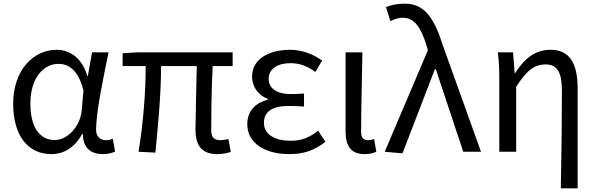

<svg xmlns="http://www.w3.org/2000/svg" viewBox="-20 -829 3260 1049"><path d="M260 13C331 13 388 -24 429 -97H433C433 -22 476 13 540 13C572 13 595 6 609 -1L596 -71C585 -66 571 -63 559 -63C529 -63 505 -82 505 -119C505 -218 544 -400 573 -543H483L460 -414H457C427 -517 357 -557 290 -557C164 -557 52 -448 52 -262C52 -83 137 13 260 13ZM279 -64C195 -64 146 -136 146 -263C146 -406 220 -480 299 -480C350 -480 406 -453 436 -335L427 -232C421 -140 350 -64 279 -64Z M1167 13C1198 13 1223 7 1241 1L1228 -69C1208 -65 1194 -63 1185 -63C1151 -63 1134 -78 1134 -116C1134 -169 1135 -344 1142 -468H1251V-543H728L650 -538V-468H776C776 -321 762 -153 737 0L829 5C844 -147 860 -315 860 -468H1055C1053 -348 1048 -179 1048 -122C1048 -35 1081 13 1167 13Z M1560 13C1636 13 1692 -4 1758 -54L1718 -115C1667 -74 1622 -60 1569 -60C1477 -60 1422 -97 1422 -158C1422 -218 1466 -250 1556 -250C1583 -250 1609 -249 1641 -247V-318C1614 -316 1594 -315 1572 -315C1485 -315 1448 -350 1448 -399C1448 -455 1500 -484 1567 -484C1617 -484 1661 -467 1703 -436L1740 -498C1690 -534 1630 -557 1564 -557C1453 -557 1357 -509 1357 -410C1357 -359 1387 -310 1443 -289V-284C1381 -269 1331 -227 1331 -150C1331 -49 1425 13 1560 13Z M1971 13C2002 13 2021 7 2036 0L2024 -69C2012 -65 2001 -63 1991 -63C1968 -63 1953 -75 1953 -106C1953 -237 1958 -396 1960 -543H1868V-112C1868 -32 1897 13 1971 13Z M2179 9 2356 -451H2361L2511 0H2608L2402 -574C2353 -730 2300 -809 2192 -809C2144 -809 2115 -801 2089 -790L2113 -713C2132 -723 2152 -732 2182 -732C2244 -732 2281 -678 2311 -578L2318 -555L2082 0Z M3044 200H3136V-344C3136 -482 3093 -557 2988 -557C2908 -557 2849 -515 2794 -429H2792L2783 -543H2700C2707 -486 2708 -438 2708 -394V0H2800V-355C2860 -447 2901 -477 2961 -477C3025 -477 3050 -434 3050 -332C3050 -176 3048 23 3044 200Z"/></svg>

Font: GenYoGothic2 TW R
Style: Regular
Weight: 400
Version: Version 2.100;PS 2.1;hotconv 16.6.51;makeotf.lib2.5.65220 DE